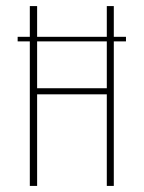

<svg xmlns="http://www.w3.org/2000/svg" viewBox="-20 -611 472 631"><path d="M78 0V-591H102V-321H331V-591H354V0H331V-301H102V0ZM38 -475V-490H394V-475Z"/></svg>

Font: Alumni Sans Thin
Style: Regular
Weight: 100
Designer: Robert E. Leuschke
Foundry: Robert E. Leuschke
Version: Version 1.018